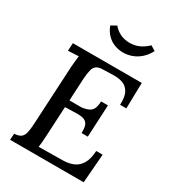

<svg xmlns="http://www.w3.org/2000/svg" viewBox="-218 -1048 1056 1168"><g transform="rotate(30 310.0 -464.0)"><path d="M560 -700 556 -519H512Q515 -576 498 -606Q481 -636 452 -646Q423 -656 388 -655L319 -653Q287 -653 271 -642.5Q255 -632 249 -608.5Q243 -585 240 -545L232 -388H319Q347 -392 365 -400.5Q383 -409 392 -427.5Q401 -446 402 -479H450L439 -253H395Q397 -296 385.5 -315Q374 -334 349 -338.5Q324 -343 287 -341L229 -339L218 -131Q217 -104 215 -83.5Q213 -63 211 -50L383 -52Q422 -53 453.5 -66.5Q485 -80 504.5 -113Q524 -146 527 -203H572L556 0H39L42 -44Q74 -46 89 -58Q104 -70 109.5 -94Q115 -118 117 -155L139 -571Q141 -593 143 -613.5Q145 -634 147 -649Q130 -648 109.5 -647Q89 -646 73 -645L76 -700ZM368 -803Q337 -803 307.5 -814Q278 -825 255 -848.5Q232 -872 219 -907L257 -928Q272 -907 302.5 -890.5Q333 -874 373 -874Q413 -874 445 -890.5Q477 -907 496 -928L531 -907Q513 -872 486.5 -848.5Q460 -825 429.5 -814Q399 -803 368 -803Z"/></g></svg>

Font: Lora Medium
Style: Italic
Weight: 500
Italic angle: -3°
Designer: Olga Karpushina, Alexei Vanyashin (Cyrillic)
Foundry: Cyreal
Version: Version 3.004